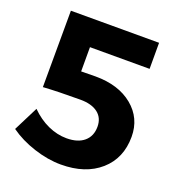

<svg xmlns="http://www.w3.org/2000/svg" viewBox="-129 -805 846 916"><g transform="rotate(20 294.5 -347.0)"><path d="M18.1 -79.1 81.1 -204.1Q121.6 -163.6 168.7 -142.3Q215.8 -121.1 263.2 -121.1Q320.3 -121.1 352.1 -148.2Q383.8 -175.3 383.8 -223.1Q383.8 -268.1 352.1 -292.5Q320.3 -316.9 263.2 -316.9Q148.9 -316.9 74.2 -312L75.2 -700.2H522.9V-567.9H220.2V-444.8L293 -445.8Q410.6 -445.8 481.9 -387Q553.2 -328.1 553.2 -233.9Q553.2 -124.5 479 -59.3Q404.8 5.9 280.8 5.9Q214.4 5.9 143.1 -17.3Q71.8 -40.5 18.1 -79.1Z"/></g></svg>

Font: Montserrat Semi Bold
Style: Regular
Weight: 600
Designer: Julieta Ulanovsky
Foundry: Julieta Ulanovsky
Version: Version 3.001;PS 003.001;hotconv 1.0.70;makeotf.lib2.5.58329